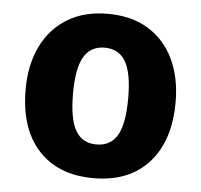

<svg xmlns="http://www.w3.org/2000/svg" viewBox="-46 -610 707 675"><g transform="rotate(5 307.5 -273.0)"><path d="M307.7 -562.6Q391.8 -562.6 450.8 -526.7Q509.7 -490.8 541 -425.9Q572.3 -361 572.3 -273.8Q572.3 -137.4 502.6 -60Q432.8 17.4 307.7 17.4Q182.6 17.4 112.8 -59Q43.1 -135.4 43.1 -272.8Q43.1 -359.5 74.6 -424.6Q106.2 -489.7 165.4 -526.2Q224.6 -562.6 307.7 -562.6ZM307.7 -443.1Q257.9 -443.1 234.1 -402.3Q210.3 -361.5 210.3 -272.8Q210.3 -182.6 234.1 -142.1Q257.9 -101.5 307.7 -101.5Q357.4 -101.5 381.3 -142.1Q405.1 -182.6 405.1 -273.8Q405.1 -362.1 381.3 -402.6Q357.4 -443.1 307.7 -443.1Z"/></g></svg>

Font: FiraCode Nerd Font
Style: Bold
Weight: 700
Designer: Carrois Corporate, Edenspiekermann AG, Nikita Prokopov
Foundry: Carrois Corporate, Edenspiekermann AG, Nikita Prokopov
Version: Version 6.002;Nerd Fonts 2.1.0